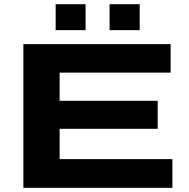

<svg xmlns="http://www.w3.org/2000/svg" viewBox="-20 -898 905 918"><path d="M246.1 -753.9V-877.9H389.2V-753.9ZM503.9 -753.9V-877.9H647.9V-753.9ZM91.8 0V-687H795.9V-550.8H265.1V-416H733.9V-282.2H265.1V-137.2H804.2V0Z"/></svg>

Font: Archivo Expanded
Style: Bold
Weight: 700
Width: 7
Designer: Hector Gatti
Foundry: Omnibus-Type
Version: Version 2.001